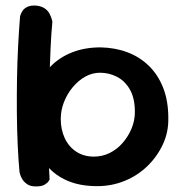

<svg xmlns="http://www.w3.org/2000/svg" viewBox="-20 -670 665 689"><path d="M329 -2Q267 -2 222 -21.5Q177 -41 149.5 -74.5Q122 -108 108.5 -152.5Q95 -197 95 -247Q95 -304 112 -351Q129 -398 161 -431Q193 -464 238.5 -482Q284 -500 341 -500Q393 -499 437 -482.5Q481 -466 514 -434Q547 -402 565.5 -355Q584 -308 584 -246Q585 -196 564.5 -152Q544 -108 509 -74Q474 -40 427.5 -21Q381 -2 329 -2ZM109 -1Q89 -1 77.5 -9Q66 -17 60 -27Q54 -37 52 -45Q50 -53 50 -53Q46 -96 43.5 -150.5Q41 -205 40.5 -265Q40 -325 41 -386Q42 -447 45 -504.5Q48 -562 52 -611Q52 -611 54 -617.5Q56 -624 61.5 -632Q67 -640 78.5 -645.5Q90 -651 109 -650Q129 -648 141 -639.5Q153 -631 158.5 -619.5Q164 -608 166 -600Q168 -592 168 -592Q164 -552 161.5 -497.5Q159 -443 157 -381.5Q155 -320 154 -257Q153 -194 154 -134.5Q155 -75 158 -26Q158 -26 154.5 -20Q151 -14 140.5 -7.5Q130 -1 109 -1ZM317 -108Q347 -108 373.5 -121Q400 -134 420 -157Q440 -180 452 -208.5Q464 -237 464 -268Q464 -318 446 -349Q428 -380 399.5 -394.5Q371 -409 339 -409Q311 -409 286 -395Q261 -381 241 -357Q221 -333 209.5 -303.5Q198 -274 198 -243Q198 -205 212.5 -174Q227 -143 254 -125.5Q281 -108 317 -108Z"/></svg>

Font: Sour Gummy Medium
Style: Regular
Weight: 500
Designer: Stefie Justprince
Foundry: Eifetstype
Version: Version 1.000